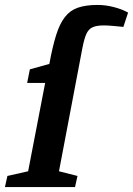

<svg xmlns="http://www.w3.org/2000/svg" viewBox="-48 -758 539 778"><path d="M-28 0 -18 -45 66 -64 135 -422H62L73 -477L152 -499Q165 -570 179.5 -616Q194 -662 215 -689Q236 -716 268 -727Q300 -738 348 -738Q379 -738 412.5 -729.5Q446 -721 471 -707L452 -649Q431 -651 410 -653Q389 -655 373 -655Q342 -655 326 -647Q310 -639 301.5 -619.5Q293 -600 286 -564L191 -64L266 -45L256 0Z"/></svg>

Font: Manuale
Style: Bold Italic
Weight: 700
Italic angle: -11°
Version: Version 1.002